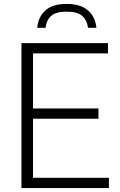

<svg xmlns="http://www.w3.org/2000/svg" viewBox="-20 -960 612 980"><path d="M89.5 0V-740H531V-687.5H148.5V-406.5H482.5V-354H148.5V-52.5H536V0ZM170 -818Q175 -874 211.8 -907Q248.5 -940 320 -940Q391.5 -940 429.2 -906.8Q467 -873.5 472 -818H429.5Q423.5 -858.5 398.8 -879.5Q374 -900.5 320 -900.5Q266 -900.5 241.8 -879.5Q217.5 -858.5 212.5 -818Z"/></svg>

Font: Encode Sans Lt
Style: Regular
Weight: 300
Designer: Multiple Designers
Foundry: Impallari Type
Version: Version 3.002; ttfautohint (v1.8.3) -l 8 -r 50 -G 200 -x 14 